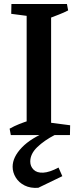

<svg xmlns="http://www.w3.org/2000/svg" viewBox="-20 -674 398 958"><path d="M113 0V-654H235V0ZM34 0 28 -32Q51 -45 76 -55Q101 -65 127 -73L128 0ZM189 0 192 -67 330 -49 329 0ZM174 -587 36 -605 37 -654H177ZM221 -581 220 -654H314L320 -622Q299 -611 273 -601Q247 -591 221 -581ZM171 263Q132 266 103 251.5Q74 237 58.5 211.5Q43 186 43 158Q43 110 89 62Q135 14 222 -20L254 -1Q200 27 165.5 60.5Q131 94 131 132Q131 156 147.5 172.5Q164 189 195.5 187.5Q227 186 272 162L291 205Z"/></svg>

Font: Eczar Medium
Style: Regular
Weight: 500
Designer: Vaibhav Singh
Foundry: Rosetta Type Foundry
Version: Version 2.000